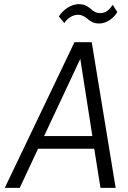

<svg xmlns="http://www.w3.org/2000/svg" viewBox="-20 -903 617 923"><path d="M355 -832C374 -832 388 -823 400 -813C413 -802 428 -790 457 -790C488 -790 524 -811 544 -845L522 -880C503 -851 484 -840 463 -840C441 -840 429 -849 417 -860C404 -870 389 -883 359 -883C325 -883 287 -861 263 -824L289 -792C304 -815 329 -832 355 -832ZM463 0H536L421 -700H338L3 0H75L163 -188H433ZM192 -249 366 -620 424 -249Z"/></svg>

Font: Arthouse Owned
Style: Italic
Weight: 400
Italic angle: -10°
Designer: Jeremy Tribby
Foundry: Tribby Type
Version: Version 1.000;PS 001.000;hotconv 1.0.88;makeotf.lib2.5.64775